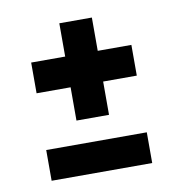

<svg xmlns="http://www.w3.org/2000/svg" viewBox="-56 -601 478 517"><g transform="rotate(-10 182.5 -342.0)"><path d="M139 -283V-374H46V-458H139V-549H228V-458H320V-374H228V-283ZM45 -135V-219H320V-135Z"/></g></svg>

Font: Bricolage Grotesque 10pt Condensed Medium
Style: Regular
Weight: 500
Width: 3
Designer: Mathieu Triay
Foundry: Atelier Triay
Version: Version 1.000; ttfautohint (v1.8.4.7-5d5b);gftools[0.9.32]